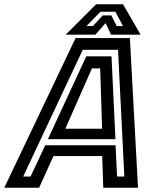

<svg xmlns="http://www.w3.org/2000/svg" viewBox="-67 -878 742 898"><path d="M-47 0 286.5 -700H540.5L578.5 0H416L411 -148H183L116 0ZM41.5 -52.5H76L144.5 -198.5H473.5L480.5 -52.5H514.5L485 -645H320ZM157 -227 336.5 -614.5H454.5L473 -227ZM238.5 -276H410.5L401.5 -558H363ZM382.5 -858H508.5L590.5 -716H452L427 -770L379 -716H240.5ZM402.5 -823 337.5 -756H367.5L413.5 -806H453.5L479 -756H508.5L472.5 -823Z"/></svg>

Font: Tourney Thin SemiBold
Style: Italic
Weight: 600
Italic angle: -12°
Version: Version 1.015